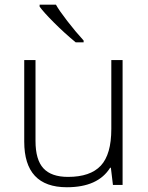

<svg xmlns="http://www.w3.org/2000/svg" viewBox="-20 -786 630 816"><path d="M83 -184.1V-530.8H130.9V-187Q130.9 -106.9 164.6 -70.6Q198.2 -34.2 269 -34.2Q363.8 -34.2 408.4 -82Q453.1 -129.9 453.1 -237.8V-530.8H501V0H460L451.2 -73.2H448.2Q396.5 9.8 264.2 9.8Q83 9.8 83 -184.1ZM148.4 -757.8V-766.1H217.8Q230.5 -742.7 265.9 -696.8Q301.3 -650.9 335.4 -613.8V-606H301.8Q254.9 -644.5 209.7 -689.7Q164.6 -734.9 148.4 -757.8Z"/></svg>

Font: Open Sans Light
Style: Regular
Weight: 300
Foundry: Ascender Corporation
Version: Version 1.10